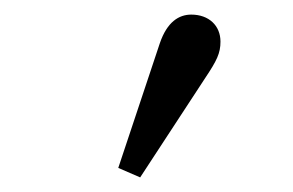

<svg xmlns="http://www.w3.org/2000/svg" viewBox="-20 -786 401 263"><path d="M142 -556 172 -543 261 -679C277 -703 282 -713 282 -729C282 -751 266 -766 242 -766C225 -766 209 -756 199 -727L142 -556Z"/></svg>

Font: Source Serif Variable
Style: Regular
Weight: 389
Designer: Frank Grießhammer
Foundry: Adobe Systems Incorporated
Version: Version 3.001;hotconv 1.0.111;makeotfexe 2.5.65597